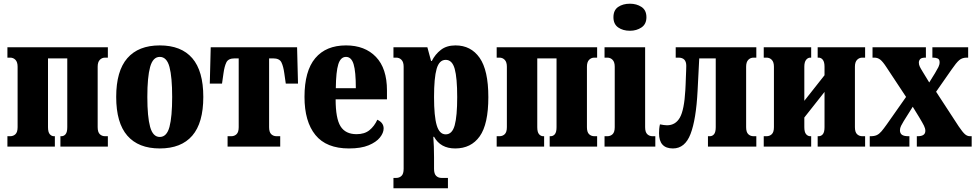

<svg xmlns="http://www.w3.org/2000/svg" viewBox="-20 -791 5268 1036"><path d="M20 0V-56H35Q52 -56 63.5 -67Q75 -78 75 -105V-431Q75 -456 63.5 -468Q52 -480 35 -480H20V-536H562V-480H547Q530 -480 518.5 -468Q507 -456 507 -431V-105Q507 -78 518.5 -67Q530 -56 547 -56H562V0H306V-56H311Q325 -56 334 -67Q343 -78 343 -105V-476H239V-105Q239 -78 248.5 -67Q258 -56 271 -56H276V0Z M842 10Q727 10 667 -59Q607 -128 607 -268Q607 -408 667 -477Q727 -546 842 -546Q958 -546 1017.5 -477Q1077 -408 1077 -268Q1077 -128 1017.5 -59Q958 10 842 10ZM842 -52Q880 -52 894.5 -106.5Q909 -161 909 -268Q909 -375 894.5 -429.5Q880 -484 842 -484Q805 -484 790 -429.5Q775 -375 775 -268Q775 -161 790 -106.5Q805 -52 842 -52Z M1208 0V-56H1228Q1245 -56 1256.5 -67Q1268 -78 1268 -105V-476H1246Q1212 -476 1201.5 -454.5Q1191 -433 1186 -396L1178 -340H1112L1117 -536H1583L1588 -340H1522L1514 -396Q1509 -433 1498.5 -454.5Q1488 -476 1454 -476H1432V-105Q1432 -78 1443.5 -67Q1455 -56 1472 -56H1492V0Z M1863 10Q1741 10 1682 -62.5Q1623 -135 1623 -268Q1623 -408 1681 -477Q1739 -546 1847 -546Q1949 -546 2008.5 -484Q2068 -422 2068 -303V-255H1791Q1791 -152 1817.5 -109.5Q1844 -67 1904 -67Q1947 -67 1973.5 -88.5Q2000 -110 2016 -145Q2050 -129 2050 -98Q2050 -74 2030 -49Q2010 -24 1969 -7Q1928 10 1863 10ZM1900 -315Q1900 -405 1888 -444.5Q1876 -484 1847 -484Q1818 -484 1805.5 -444.5Q1793 -405 1792 -315Z M2103 225V169H2118Q2135 169 2146.5 158Q2158 147 2158 120V-431Q2158 -456 2146.5 -468Q2135 -480 2118 -480H2103V-536H2286L2306 -462H2310Q2328 -498 2359 -522Q2390 -546 2438 -546Q2521 -546 2568 -479Q2615 -412 2615 -267Q2615 -121 2568.5 -55.5Q2522 10 2436 10Q2357 10 2322 -53H2318Q2320 -27 2321 -0.5Q2322 26 2322 58V120Q2322 147 2333.5 158Q2345 169 2362 169H2397V225ZM2385 -66Q2420 -66 2433.5 -115Q2447 -164 2447 -267Q2447 -371 2433.5 -419.5Q2420 -468 2385 -468Q2350 -468 2336 -419.5Q2322 -371 2322 -267Q2322 -164 2336.5 -115Q2351 -66 2385 -66Z M2660 0V-56H2675Q2692 -56 2703.5 -67Q2715 -78 2715 -105V-431Q2715 -456 2703.5 -468Q2692 -480 2675 -480H2660V-536H3202V-480H3187Q3170 -480 3158.5 -468Q3147 -456 3147 -431V-105Q3147 -78 3158.5 -67Q3170 -56 3187 -56H3202V0H2946V-56H2951Q2965 -56 2974 -67Q2983 -78 2983 -105V-476H2879V-105Q2879 -78 2888.5 -67Q2898 -56 2911 -56H2916V0Z M3379 -625Q3341 -625 3315.5 -643Q3290 -661 3290 -698Q3290 -736 3315.5 -753.5Q3341 -771 3379 -771Q3415 -771 3441.5 -753.5Q3468 -736 3468 -698Q3468 -661 3441.5 -643Q3415 -625 3379 -625ZM3242 0V-56H3257Q3274 -56 3285.5 -67Q3297 -78 3297 -105V-431Q3297 -456 3285.5 -468Q3274 -480 3257 -480H3242V-536H3461V-105Q3461 -78 3472.5 -67Q3484 -56 3501 -56H3516V0Z M3611 10Q3536 10 3536 -72Q3536 -83 3537 -95Q3538 -107 3541 -120Q3552 -118 3561 -116.5Q3570 -115 3579 -115Q3625 -115 3648.5 -156.5Q3672 -198 3678 -305Q3679 -316 3679.5 -335.5Q3680 -355 3681 -376Q3682 -397 3682.5 -414Q3683 -431 3683 -436Q3683 -480 3641 -480H3626V-536H4061V-480H4046Q4029 -480 4017.5 -468Q4006 -456 4006 -431V-105Q4006 -78 4017.5 -67Q4029 -56 4046 -56H4061V0H3800V-56H3810Q3824 -56 3833 -67Q3842 -78 3842 -105V-476H3753L3744 -300Q3736 -146 3706 -68Q3676 10 3611 10Z M4101 0V-56H4116Q4133 -56 4144.5 -67Q4156 -78 4156 -105V-431Q4156 -456 4144.5 -468Q4133 -480 4116 -480H4101V-536H4357V-480H4352Q4339 -480 4329.5 -468Q4320 -456 4320 -431V-247L4429 -385V-431Q4429 -456 4420 -468Q4411 -480 4397 -480H4392V-536H4648V-480H4633Q4616 -480 4604.5 -468Q4593 -456 4593 -431V-105Q4593 -78 4604.5 -67Q4616 -56 4633 -56H4648V0H4392V-56H4397Q4411 -56 4420 -67Q4429 -78 4429 -105V-295L4320 -157V-105Q4320 -78 4329.5 -67Q4339 -56 4352 -56H4357V0Z M4673 0V-56H4678Q4698 -56 4711 -62Q4724 -68 4736 -82Q4748 -96 4765 -120L4869 -268L4764 -427Q4744 -458 4730 -469Q4716 -480 4698 -480H4688V-536H4976V-480H4973Q4952 -480 4945 -472Q4938 -464 4938 -453Q4938 -442 4943 -431.5Q4948 -421 4958 -405L4994 -346L5025 -396Q5037 -416 5043.5 -429Q5050 -442 5050 -455Q5050 -471 5039.5 -475.5Q5029 -480 5015 -480H5011V-536H5204V-480H5196Q5172 -480 5156 -466.5Q5140 -453 5114 -415L5031 -296L5153 -109Q5174 -78 5186.5 -67Q5199 -56 5214 -56H5223V0H4927V-56H4932Q4973 -56 4973 -85Q4973 -98 4965.5 -113Q4958 -128 4940 -158L4905 -215L4856 -137Q4848 -124 4842 -112Q4836 -100 4836 -88Q4836 -72 4846.5 -64Q4857 -56 4882 -56H4887V0Z"/></svg>

Font: Noto Serif ExtraCondensed Black
Style: Regular
Weight: 900
Width: 2
Designer: Monotype Design Team
Foundry: Monotype Imaging Inc.
Version: Version 2.015; ttfautohint (v1.8.4.7-5d5b)